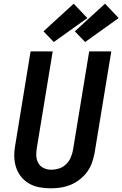

<svg xmlns="http://www.w3.org/2000/svg" viewBox="-20 -1014 664 1042"><path d="M255 8Q224 8 194 2.5Q164 -3 138.5 -17.5Q113 -32 94.5 -55Q76 -78 67 -106.5Q58 -135 57.5 -166Q57 -197 63 -228L146 -735H266L180 -212Q176 -190 177 -168.5Q178 -147 188 -129Q198 -111 217 -102Q236 -93 257 -93Q279 -93 300 -99.5Q321 -106 337.5 -121.5Q354 -137 363 -157.5Q372 -178 376 -199L464 -735H584L493 -182Q488 -155 478.5 -129Q469 -103 452 -80Q435 -57 411.5 -39Q388 -21 362 -10.5Q336 0 309 4Q282 8 255 8ZM442 -786 386 -844 550 -994 624 -916ZM272 -786 216 -844 380 -994 454 -916Z"/></svg>

Font: Iosevka Curly Extended
Style: Bold Italic
Weight: 700
Width: 7
Italic angle: -9°
Monospace: yes
Designer: Belleve Invis
Foundry: Belleve Invis
Version: Version 11.1.0; ttfautohint (v1.8.3)